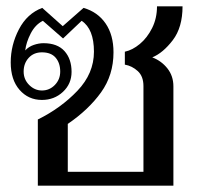

<svg xmlns="http://www.w3.org/2000/svg" viewBox="-20 -589 631 609"><path d="M100 -210Q173 -246 225.5 -301Q278 -356 278 -425Q278 -497 239 -523L180 -467L116 -523Q92 -511 77.5 -483Q63 -455 60 -429Q71 -441 87 -446.5Q103 -452 118 -452Q162 -452 184.5 -427Q207 -402 207 -361Q207 -323 179.5 -297.5Q152 -272 113 -272Q70 -272 42 -304Q14 -336 14 -391Q14 -446 40 -496Q66 -546 114 -564L179 -506L245 -564Q290 -551 315 -514.5Q340 -478 340 -423Q340 -351 300.5 -296Q261 -241 195 -196V-44H435V-316Q435 -347 417 -363.5Q399 -380 376 -384V-425Q400 -430 423.5 -449.5Q447 -469 462.5 -500Q478 -531 478 -569H559Q559 -502 528 -461.5Q497 -421 463 -407Q492 -396 511 -372Q530 -348 530 -315V0H100ZM171 -362Q171 -389 156.5 -406Q142 -423 113 -423Q87 -423 71 -405.5Q55 -388 55 -362Q55 -337 72.5 -319.5Q90 -302 113 -302Q137 -302 154 -319.5Q171 -337 171 -362Z"/></svg>

Font: TavirajRegular
Style: Regular
Weight: 400
Designer: Katatrad Team
Foundry: CadsonDemak
Version: Version 1.001